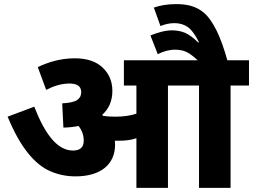

<svg xmlns="http://www.w3.org/2000/svg" viewBox="-20 -916 1234 936"><path d="M541 -210.9C541 -217.8 540.5 -224.1 540 -230H540.5H542.5H543H543.5H544.4H544.9H545.4H545.9H546.4H547.4H548.8H549.3H556.2H556.6H559.1C588.4 -230 617.2 -232.4 645 -242.2V0H798.8V-499H950.2V0H1104V-499H1193.8V-622.1H1088.4C1071.3 -682.6 1053.7 -731 1035.6 -767.6C1016.6 -805.2 997.1 -833.5 976.6 -851.6C935.1 -888.2 887.7 -896 837.4 -896C794.4 -896 756.8 -888.7 730 -878.9L762.2 -789.1C785.2 -798.3 807.6 -803.2 830.1 -803.2C854 -803.2 875.5 -797.4 894 -785.2C912.1 -772.9 931.2 -748 950.2 -710L946.3 -709C922.9 -731.9 901.4 -747.6 882.3 -755.9C862.8 -764.2 841.3 -768.1 818.4 -768.1C784.7 -768.1 749 -757.3 713.4 -743.2L749 -651.9C776.9 -665.5 803.7 -673.8 833 -673.8C858.4 -673.8 878.9 -669.9 904.8 -653.8C916 -646.5 929.2 -635.7 943.8 -622.1H584V-499H645V-361.8C613.3 -351.6 580.6 -347.2 542 -347.2C518.1 -347.2 499 -348.6 482.9 -351.1C481 -352.5 479.5 -354 478 -356C511.2 -385.7 527.8 -424.8 527.8 -473.1C527.8 -518.6 512.2 -556.2 480.5 -586.4C448.7 -616.7 403.3 -631.8 344.2 -631.8C270.5 -631.8 209.5 -610.4 164.1 -588.9L205.1 -478C242.2 -497.1 280.3 -508.8 318.8 -508.8C349.6 -508.8 376 -499.5 376 -466.8C376 -450.2 369.6 -437.5 356.4 -428.7C343.3 -419.4 318.8 -414.1 283.2 -412.1L289.1 -293.9C315.9 -294.4 340.3 -297.4 362.8 -301.8C379.9 -280.8 388.2 -256.8 388.2 -230C388.2 -198.2 370.6 -182.1 335.9 -182.1C259.8 -182.1 199.2 -261.2 147 -396L17.1 -347.2C48.8 -271 82 -211.9 116.7 -169.4C150.9 -127 187 -97.7 225.6 -81.1C264.2 -64.5 304.7 -56.2 348.1 -56.2C471.7 -56.2 541 -115.2 541 -210.9Z"/></svg>

Font: Noto Reveo Sans
Style: Regular
Weight: 800
Designer: Monotype Design Team
Foundry: Monotype Imaging Inc.
Version: Version 2.007